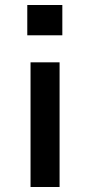

<svg xmlns="http://www.w3.org/2000/svg" viewBox="-20 -747 361 767"><path d="M89 -606V-727H229V-606ZM102 0V-498H218V0Z"/></svg>

Font: Nunito Sans 7pt SemiExpanded SemiBold
Style: Regular
Weight: 600
Width: 6
Designer: Vernon Adams
Foundry: Vernon Adams
Version: Version 3.101;gftools[0.9.27]